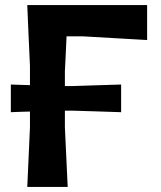

<svg xmlns="http://www.w3.org/2000/svg" viewBox="-20 -733 633 753"><path d="M87 0Q89.5 -57.5 92 -112Q94.5 -166.5 97.5 -233.5V-295.5Q79 -295 60.5 -294.5Q42 -294 22.5 -293V-401.5Q42 -401 60.5 -400.2Q79 -399.5 97.5 -399V-474.5Q94 -544 91.8 -599Q89.5 -654 87 -713H557V-576Q506.5 -579 443.8 -582.5Q381 -586 305 -590.5H241Q239.5 -558.5 238 -524.8Q236.5 -491 234.5 -453V-395.5H264.5Q311 -397 357.5 -398.5Q404 -400 455 -401.5V-293Q403.5 -295 357.2 -296.2Q311 -297.5 264.5 -299H234.5V-233.5Q237.5 -166.5 240.2 -112.2Q243 -58 245.5 0Z"/></svg>

Font: Commissioner Loud SemiBold
Style: Regular
Weight: 600
Designer: Kostas Bartsokas
Foundry: Kostas Bartsokas
Version: Version 1.000; ttfautohint (v1.8.3)